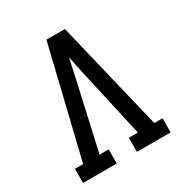

<svg xmlns="http://www.w3.org/2000/svg" viewBox="-171 -863 942 991"><g transform="rotate(-30 300.0 -367.5)"><path d="M39 0V-84H88L245 -735H355L512 -84H561V0H360V-84H414L323 -490Q317 -517 311.5 -544Q306 -571 300 -598Q294 -571 288.5 -544Q283 -517 277 -490L186 -84H240V0Z"/></g></svg>

Font: Iosevka Etoile Medium
Style: Regular
Weight: 500
Designer: Belleve Invis
Foundry: Belleve Invis
Version: Version 22.1.2; ttfautohint (v1.8.4)